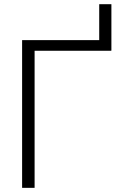

<svg xmlns="http://www.w3.org/2000/svg" viewBox="-20 -904 588 924"><path d="M516.1 -660.6H515.1V-659.7H146.5V0H86.4V-710.9H457.5V-883.8H516.1Z"/></svg>

Font: SteelSelectRoboto
Style: Regular
Weight: 300
Designer: Google
Version: Version 2.137; 2017